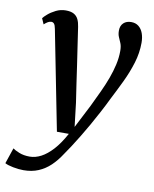

<svg xmlns="http://www.w3.org/2000/svg" viewBox="-131 -627 756 943"><g transform="rotate(10 247.0 -155.5)"><path d="M83 -461Q79.5 -479.5 74 -486Q68.5 -492.5 60.5 -492.5Q52 -492.5 43.5 -487.8Q35 -483 24.5 -473.5L12 -502Q17 -509.5 32.8 -523.2Q48.5 -537 71.5 -548.5Q94.5 -560 120.5 -560Q145.5 -560 160.5 -551.8Q175.5 -543.5 183 -528Q190.5 -512.5 193.5 -491Q200 -445.5 207 -399.5Q214 -353.5 220.8 -307Q227.5 -260.5 234.2 -214.2Q241 -168 248 -122L262 -4L321.5 -120Q341.5 -161.5 359 -199Q376.5 -236.5 389.5 -272Q402.5 -307.5 410.2 -341.8Q418 -376 418 -410Q418 -433 412 -447.8Q406 -462.5 400 -475.8Q394 -489 394 -508Q394 -532 408.5 -545.8Q423 -559.5 447 -559.5Q469 -559.5 484 -547.5Q499 -535.5 506.5 -514.8Q514 -494 514 -468Q514 -417 498.5 -366.5Q483 -316 459.5 -267Q436 -218 412 -171.5Q394.5 -135 375.2 -99Q356 -63 336.8 -29Q317.5 5 299 35.2Q280.5 65.5 264 91Q247.5 116.5 234 135.5Q211.5 170.5 184.8 196Q158 221.5 125.2 235.2Q92.5 249 51 249Q26.5 249 -1.2 243.5Q-29 238 -42 230.5L-15.5 152Q-6 159.5 16.8 168.8Q39.5 178 69.5 178Q98 178 126.5 163Q155 148 183.8 116.5Q212.5 85 240 34.5H180.5Z"/></g></svg>

Font: Merriweather 36pt Medium
Style: Italic
Weight: 500
Italic angle: -7.8°
Version: Version 2.101